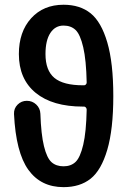

<svg xmlns="http://www.w3.org/2000/svg" viewBox="-20 -770 540 810"><path d="M335 -410.2Q338.9 -410.2 342.3 -413.6Q345.7 -417 345.7 -421.9Q343.8 -516.6 331.1 -570.8Q318.4 -625 298.8 -643.6Q279.3 -662.1 248 -662.1Q212.9 -662.1 192.4 -630.9Q171.9 -599.6 171.9 -542Q171.9 -472.7 209.5 -441.4Q247.1 -410.2 330.1 -410.2ZM248 19.5Q152.3 19.5 99.6 -53.7Q46.9 -127 39.1 -289.1Q38.1 -312.5 54.2 -328.6Q70.3 -344.7 93.3 -344.7Q116.2 -344.7 132.8 -329.1Q149.4 -313.5 150.4 -290Q153.3 -203.1 165.5 -153.3Q177.7 -103.5 197.3 -85.9Q216.8 -68.4 248 -68.4Q279.3 -68.4 298.8 -86.9Q318.4 -105.5 331.1 -159.2Q343.8 -212.9 345.7 -307.6Q345.7 -312.5 342.3 -316.4Q338.9 -320.3 335 -320.3H330.1Q201.2 -320.3 130.4 -378.4Q59.6 -436.5 59.6 -542Q59.6 -635.7 111.3 -692.9Q163.1 -750 248 -750Q317.4 -750 362.3 -713.9Q407.2 -677.7 432.6 -591.3Q458 -504.9 458 -364.7Q458 -224.6 432.6 -138.2Q407.2 -51.8 362.3 -16.1Q317.4 19.5 248 19.5Z"/></svg>

Font: Rounded-X Mgen+ 2m medium
Style: Regular
Weight: 500
Designer: [Source Han Sans]
Ryoko NISHIZUKA  (kana & ideographs); Paul D. Hunt (Latin, Greek & Cyrillic); Wenlong ZHANG  (bopomofo
Version: Version 1.059.20150602